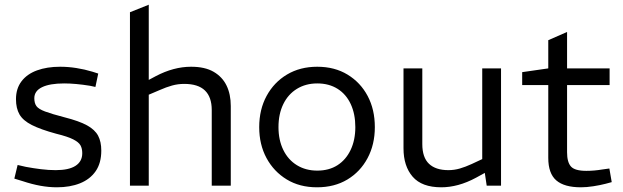

<svg xmlns="http://www.w3.org/2000/svg" viewBox="-20 -790 2651 817"><path d="M222 7Q188 7 152 0.5Q116 -6 77 -19L41 -30L55 -88L90 -80Q122 -74 154.5 -70Q187 -66 217 -66Q273 -66 301.5 -84.5Q330 -103 330 -138Q330 -158 322.5 -171.5Q315 -185 291.5 -197Q268 -209 219 -221Q153 -239 115.5 -258Q78 -277 63 -303Q48 -329 48 -368Q48 -413 71.5 -444Q95 -475 137.5 -490.5Q180 -506 236 -506Q270 -506 305 -500.5Q340 -495 373 -485L398 -477L386 -420L363 -425Q332 -430 304.5 -432.5Q277 -435 253 -435Q192 -435 159 -419Q126 -403 126 -372Q126 -351 135 -338.5Q144 -326 172 -315.5Q200 -305 254 -291Q317 -275 350.5 -256.5Q384 -238 397.5 -212.5Q411 -187 411 -149Q411 -96 387 -61.5Q363 -27 320.5 -10Q278 7 222 7Z M533 0V-738L613 -770V-450L643 -466Q681 -486 718.5 -496Q756 -506 793 -506Q852 -506 889 -484.5Q926 -463 944 -426Q962 -389 962 -339V0H881V-322Q881 -377 852 -405Q823 -433 764 -433Q737 -433 712 -426Q687 -419 660 -407L613 -387V0Z M1329 7Q1255 7 1200 -26.5Q1145 -60 1114 -117.5Q1083 -175 1083 -249Q1083 -324 1114.5 -382Q1146 -440 1201.5 -473Q1257 -506 1330 -506Q1404 -506 1459 -472.5Q1514 -439 1544.5 -381.5Q1575 -324 1575 -249Q1575 -175 1544 -117Q1513 -59 1458 -26Q1403 7 1329 7ZM1330 -64Q1380 -64 1416 -87Q1452 -110 1472 -152Q1492 -194 1492 -249Q1492 -305 1472.5 -347Q1453 -389 1416.5 -412Q1380 -435 1330 -435Q1281 -435 1243.5 -412Q1206 -389 1185.5 -347Q1165 -305 1165 -249Q1165 -194 1185.5 -152Q1206 -110 1243.5 -87Q1281 -64 1330 -64Z M1858 7Q1775 7 1736 -38Q1697 -83 1697 -159V-499H1777V-177Q1777 -120 1805.5 -93Q1834 -66 1888 -66Q1913 -66 1937 -73Q1961 -80 1987 -92L2032 -113V-499H2112V0H2051L2040 -74L2057 -62L2006 -34Q1967 -13 1930 -3Q1893 7 1858 7Z M2452 7Q2381 7 2347 -22.5Q2313 -52 2313 -118V-428H2202V-483L2313 -499V-619L2393 -654V-499H2574V-428H2393V-142Q2393 -100 2409.5 -81.5Q2426 -63 2475 -63Q2492 -63 2509 -64.5Q2526 -66 2544 -69L2573 -73L2583 -15L2557 -8Q2534 -2 2505 2.5Q2476 7 2452 7Z"/></svg>

Font: REM Medium Light
Style: Regular
Weight: 300
Version: Version 1.005;gftools[0.9.28]